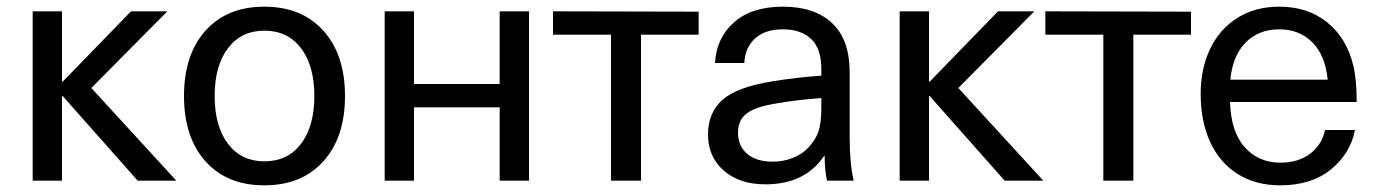

<svg xmlns="http://www.w3.org/2000/svg" viewBox="-20 -542 4131 576"><path d="M393 0 168 -254H166V0H78V-508H166V-297H168L373 -508H482L254 -278L509 0Z M773 -522Q885 -522 950 -450Q1015 -378 1015 -254Q1015 -130 950 -58Q885 14 773 14Q661 14 596.5 -58Q532 -130 532 -254Q532 -378 596.5 -450Q661 -522 773 -522ZM773 -58Q843 -58 883 -110.5Q923 -163 923 -254Q923 -345 883 -397.5Q843 -450 773 -450Q704 -450 664 -397.5Q624 -345 624 -254Q624 -163 664 -110.5Q704 -58 773 -58Z M1479 0V-220H1222V0H1134V-508H1222V-290H1479V-508H1567V0Z M1903 -438V0H1813V-438H1639V-508L2076 -507V-438Z M2529 -325V-130Q2529 -53 2541 0H2461Q2454 -32 2454 -74H2452Q2425 -33 2381 -11Q2337 11 2276 11Q2198 11 2151 -30.5Q2104 -72 2104 -138Q2104 -204 2147.5 -242.5Q2191 -281 2297 -298Q2371 -310 2444 -315V-335Q2444 -396 2413.5 -425Q2383 -454 2329 -454Q2275 -454 2245 -426.5Q2215 -399 2213 -353H2125Q2129 -428 2182 -475Q2235 -522 2329 -522Q2424 -522 2476.5 -472.5Q2529 -423 2529 -325ZM2311 -232Q2247 -222 2220.5 -202Q2194 -182 2194 -144Q2194 -104 2221.5 -80.5Q2249 -57 2298 -57Q2329 -57 2356.5 -67.5Q2384 -78 2403 -97Q2426 -121 2435 -146.5Q2444 -172 2444 -217V-248Q2367 -242 2311 -232Z M2994 0 2769 -254H2767V0H2679V-508H2767V-297H2769L2974 -508H3083L2855 -278L3110 0Z M3380 -438V0H3290V-438H3116V-508L3553 -507V-438Z M3955 -152H4045Q4031 -81 3972.5 -33.5Q3914 14 3821 14Q3747 14 3693 -20Q3639 -54 3610.5 -116Q3582 -178 3582 -261Q3582 -336 3610.5 -395.5Q3639 -455 3692.5 -488.5Q3746 -522 3818 -522Q3903 -522 3961.5 -475Q4020 -428 4040 -345Q4050 -304 4050 -236H3670Q3673 -146 3714.5 -100Q3756 -54 3821 -54Q3875 -54 3910.5 -81Q3946 -108 3955 -152ZM3671 -303H3963Q3956 -376 3917 -415Q3878 -454 3818 -454Q3756 -454 3717 -414.5Q3678 -375 3671 -303Z"/></svg>

Font: CST
Style: Regular
Weight: 400
Version: Version 1.00